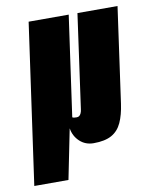

<svg xmlns="http://www.w3.org/2000/svg" viewBox="-88 -551 582 736"><g transform="rotate(-10 203.0 -183.0)"><path d="M-14 129 74 -495H230L175 -105Q178 -103 183 -102.5Q188 -102 192 -102Q198 -102 202 -105Q206 -108 209 -114.5Q212 -121 213 -130L264 -495H420L368 -124Q362 -81 348.5 -51.5Q335 -22 309 -7.5Q283 7 239 7Q207 7 185 -13.5Q163 -34 158 -65L119 129Z"/></g></svg>

Font: Alumni Sans Thin Black
Style: Italic
Weight: 900
Italic angle: -8°
Version: Version 1.016